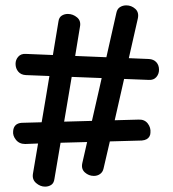

<svg xmlns="http://www.w3.org/2000/svg" viewBox="-20 -711 647 716"><path d="M198 -631Q200 -646 210 -652.5Q220 -659 233 -659Q252 -659 267.5 -646Q283 -633 278 -610Q255 -468 231 -327Q207 -186 183 -44Q181 -28 171 -21.5Q161 -15 148 -15Q130 -15 114.5 -28.5Q99 -42 103 -64Q127 -206 151 -347.5Q175 -489 198 -631ZM414 -663Q417 -678 427.5 -684.5Q438 -691 451 -691Q470 -691 484.5 -678Q499 -665 494 -642Q462 -503 430.5 -362.5Q399 -222 366 -82Q363 -69 353 -62Q343 -55 330 -55Q311 -55 296.5 -68Q282 -81 287 -103Q319 -244 351 -383.5Q383 -523 414 -663ZM76 -431Q58 -432 48 -444Q38 -456 38 -473Q38 -488 48 -499.5Q58 -511 76 -510L535 -491Q553 -490 563 -479Q573 -468 573 -451Q573 -435 563 -423.5Q553 -412 535 -413ZM74 -174Q52 -174 39.5 -189.5Q27 -205 29 -222Q30 -236 38 -244Q46 -252 61 -253L497 -265Q519 -266 531 -250.5Q543 -235 541 -216Q541 -209 537.5 -202.5Q534 -196 527 -192Q520 -188 509 -187Q440 -185 366 -183Q292 -181 218 -179Q144 -177 74 -174Z"/></svg>

Font: Playpen Sans Hebrew
Style: Regular
Weight: 400
Designer: Tom Grace, Laura Meseguer, Veronika Burian, José Scaglione
Foundry: TypeTogether
Version: Version 2.000